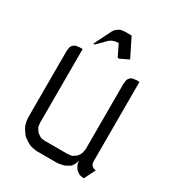

<svg xmlns="http://www.w3.org/2000/svg" viewBox="-183 -890 930 1007"><g transform="rotate(30 282.0 -387.0)"><path d="M64 -128.9V-532.2L65.9 -549.8L67.9 -559.1L71.8 -565.9L81.1 -575.2L88.9 -580.1L98.1 -582L115.2 -584H131.8V-137.2L133.8 -120.1L136.2 -110.8L141.1 -103L149.9 -89.8L153.8 -85.9L167 -77.1L174.8 -71.8L184.1 -69.8L201.2 -67.9H337.9L356 -69.8L365.2 -71.8L373 -77.1L386.2 -85.9L390.1 -89.8L398.9 -103L402.8 -110.8L404.8 -120.1L408.2 -137.2V-532.2L410.2 -549.8L412.1 -559.1L416 -565.9L423.8 -575.2L433.1 -580.1L441.9 -582L459 -584H476.1V-103L477.1 -94.2L478 -89.8L481.9 -81.1L487.8 -75.2L497.1 -69.8L501 -68.8L509.8 -67.9L476.1 0L460 -2L451.2 -3.9L442.9 -7.8L430.2 -17.1L425.8 -21L417 -34.2L413.1 -43L410.2 -50.8L408.2 -67.9L402.8 -50.8L398.9 -43L390.1 -28.8L386.2 -24.9L373 -17.1L356 -7.8L330.1 -2L313 0H192.9L174.8 -2L149.9 -7.8L131.8 -17.1L106.9 -34.2L98.1 -43L81.1 -67.9L71.8 -85.9L65.9 -110.8ZM166 -636.2 217.8 -740.2 226.1 -752 230 -755.9 244.1 -766.1 252 -770 259.8 -772 277.8 -773.9H318.8L375 -661.1L323.2 -636.2H314L279.8 -706.1L259.8 -704.1L244.1 -699.2L238.8 -696.8L226.1 -688L174.8 -636.2Z"/></g></svg>

Font: Petahja
Style: Regular
Weight: 400
Designer: T. Christopher White
Version: Version 1.1